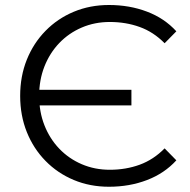

<svg xmlns="http://www.w3.org/2000/svg" viewBox="-20 -726 747 753"><path d="M407.2 6.4Q332.9 6.4 269.4 -20.1Q205.9 -46.6 158.6 -94.9Q111.2 -143.2 85.2 -208Q59.1 -272.9 59.1 -350Q59.1 -427.1 85.2 -492Q111.2 -556.8 158.6 -605.1Q205.9 -653.4 269.4 -679.9Q332.9 -706.4 407.2 -706.4Q488 -706.4 556.4 -680.4Q624.9 -654.5 671.6 -603.2L625.6 -556.4Q582.1 -600.7 527.8 -620.2Q473.5 -639.8 410.6 -639.8Q351.5 -639.8 300.6 -618Q249.8 -596.2 212.5 -557.2Q175.1 -518.2 154.3 -465.4Q133.5 -412.5 133.5 -350Q133.5 -287.5 154.3 -234.6Q175.1 -181.8 212.5 -142.8Q249.8 -103.8 300.6 -82Q351.5 -60.2 410.6 -60.2Q473.5 -60.2 527.8 -80Q582.1 -99.8 625.6 -144.1L671.6 -97.2Q624.9 -46 556.4 -19.8Q488 6.4 407.2 6.4ZM108.4 -312.7V-373.7H495.4V-312.7Z"/></svg>

Font: Montserrat Thin
Style: Regular
Weight: 100
Designer: Julieta Ulanovsky
Foundry: Julieta Ulanovsky
Version: Version 9.000